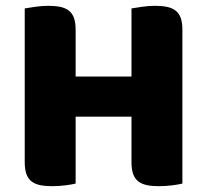

<svg xmlns="http://www.w3.org/2000/svg" viewBox="-20 -635 712 660"><path d="M607 -4Q596 -1 572.5 2Q549 5 526 5Q503 5 485.5 1.5Q468 -2 456 -11Q444 -20 438 -36Q432 -52 432 -78V-234H240V-4Q229 -1 205.5 2Q182 5 159 5Q136 5 118.5 1.5Q101 -2 89 -11Q77 -20 71 -36Q65 -52 65 -78V-606Q76 -608 100 -611.5Q124 -615 146 -615Q169 -615 186.5 -611.5Q204 -608 216 -599Q228 -590 234 -574Q240 -558 240 -532V-372H432V-606Q443 -608 467 -611.5Q491 -615 513 -615Q536 -615 553.5 -611.5Q571 -608 583 -599Q595 -590 601 -574Q607 -558 607 -532Z"/></svg>

Font: Baloo Thambi
Style: Regular
Weight: 400
Designer: Aadarsh Rajan and Ek Type
Foundry: Ek Type
Version: Version 1.443;PS 1.000;hotconv 16.6.51;makeotf.lib2.5.65220;